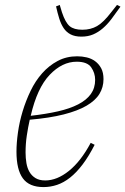

<svg xmlns="http://www.w3.org/2000/svg" viewBox="-20 -749 510 781"><path d="M157 12Q99 12 73 -23.5Q47 -59 47 -132Q47 -167 53 -210Q59 -253 72 -296Q85 -339 104.5 -379.5Q124 -420 151.5 -451Q179 -482 214.5 -501Q250 -520 294 -520Q314 -520 333 -515.5Q352 -511 367 -500Q382 -489 391.5 -471.5Q401 -454 401 -427Q401 -394 384.5 -367Q368 -340 332 -319Q296 -298 239 -283.5Q182 -269 101 -262Q94 -231 89 -197.5Q84 -164 84 -129Q84 -106 87.5 -85.5Q91 -65 100 -49.5Q109 -34 124.5 -24.5Q140 -15 164 -15Q212 -15 260.5 -54Q309 -93 349 -168L365 -160Q341 -113 316 -80Q291 -47 265 -26.5Q239 -6 212 3Q185 12 157 12ZM105 -278Q167 -285 215.5 -296Q264 -307 298 -324.5Q332 -342 349.5 -366.5Q367 -391 367 -424Q367 -452 351 -475Q335 -498 292 -498Q233 -498 182 -444.5Q131 -391 105 -278ZM311 -600Q285 -600 267.5 -609Q250 -618 239 -634.5Q228 -651 221 -673.5Q214 -696 208 -723L223 -729L232 -699Q246 -657 263.5 -642.5Q281 -628 315 -628Q349 -628 375 -643Q401 -658 433 -700L456 -729L470 -722Q451 -695 434 -672.5Q417 -650 398.5 -634Q380 -618 359 -609Q338 -600 311 -600Z"/></svg>

Font: IBM Plex Serif ExtraLight
Style: Italic
Weight: 200
Italic angle: -14°
Designer: Mike Abbink, Paul van der Laan, Pieter van Rosmalen
Foundry: Bold Monday
Version: Version 2.5